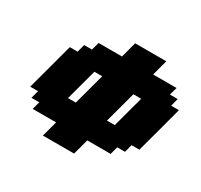

<svg xmlns="http://www.w3.org/2000/svg" viewBox="-176 -1104 1395 1333"><g transform="rotate(30 521.0 -437.5)"><path d="M312.5 0H562.5Q568.4 -21 579.6 -62.5Q590.8 -104 596.2 -125H783.7L800.3 -187.5H862.8L879.4 -250H941.9Q959 -312.5 992.4 -437.5Q1025.9 -562.5 1042.5 -625H980L996.6 -687.5H934.1L951.2 -750H763.7Q769 -770.5 780 -812.5Q791 -854.5 796.9 -875H546.9Q541.5 -854 530.5 -812.5Q519.5 -771 513.7 -750H326.2L309.1 -687.5H246.6L230 -625H167.5Q150.9 -562.5 117.2 -437.5Q83.5 -312.5 66.9 -250H129.4L112.8 -187.5H175.3L158.7 -125H346.2Q340.8 -104 329.6 -62.5Q318.4 -21 312.5 0ZM708.5 -312.5H646Q657.2 -354.5 679.7 -437.7Q702.1 -521 713.4 -562.5H775.9Q764.6 -521 742.2 -437.7Q719.7 -354.5 708.5 -312.5ZM396 -312.5H333.5Q344.7 -354 367.2 -437.3Q389.6 -520.5 400.9 -562.5H463.4Q452.1 -521 429.7 -437.5Q407.2 -354 396 -312.5Z"/></g></svg>

Font: Faithful 32x
Style: BoldOblique
Weight: 400
Foundry: Faithful Resource Pack
Version: Version 1.0; January 27, 2023